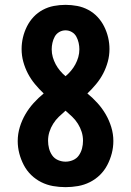

<svg xmlns="http://www.w3.org/2000/svg" viewBox="-20 -763 540 791"><path d="M250 8Q224 8 198.5 3.5Q173 -1 150 -12.5Q127 -24 108.5 -42Q90 -60 78 -83Q66 -106 59.5 -131Q53 -156 53 -182Q53 -211 61.5 -239Q70 -267 84.5 -292Q99 -317 118.5 -338.5Q138 -360 160 -378Q141 -396 124 -416.5Q107 -437 95 -460Q83 -483 76 -508.5Q69 -534 69 -561Q69 -585 74.5 -608.5Q80 -632 91 -654Q102 -676 118.5 -693.5Q135 -711 156.5 -722.5Q178 -734 202 -738.5Q226 -743 250 -743Q274 -743 298 -738.5Q322 -734 343.5 -722.5Q365 -711 381.5 -693.5Q398 -676 409 -654Q420 -632 425.5 -608.5Q431 -585 431 -561Q431 -534 424 -508.5Q417 -483 405 -460Q393 -437 376 -416.5Q359 -396 340 -378Q362 -360 381.5 -338.5Q401 -317 415.5 -292Q430 -267 438.5 -239Q447 -211 447 -182Q447 -156 440.5 -131Q434 -106 422 -83Q410 -60 391.5 -42Q373 -24 350 -12.5Q327 -1 301.5 3.5Q276 8 250 8ZM250 -449Q262 -459 272.5 -471.5Q283 -484 290.5 -498Q298 -512 302.5 -527.5Q307 -543 307 -560Q307 -573 304 -586.5Q301 -600 294.5 -612Q288 -624 276 -631Q264 -638 250 -638Q236 -638 224 -631Q212 -624 205.5 -612Q199 -600 196 -586.5Q193 -573 193 -560Q193 -543 197.5 -527.5Q202 -512 209.5 -498Q217 -484 227.5 -471.5Q238 -459 250 -449ZM250 -97Q266 -97 281 -103.5Q296 -110 305 -123Q314 -136 318 -151.5Q322 -167 322 -183Q322 -202 316.5 -219.5Q311 -237 301 -253Q291 -269 277.5 -282Q264 -295 250 -307Q236 -295 222.5 -282Q209 -269 199 -253Q189 -237 183.5 -219.5Q178 -202 178 -183Q178 -167 182 -151.5Q186 -136 195 -123Q204 -110 219 -103.5Q234 -97 250 -97Z"/></svg>

Font: Iosevka Curly Slab Extrabold
Style: Regular
Weight: 800
Monospace: yes
Designer: Belleve Invis
Foundry: Belleve Invis
Version: Version 22.1.2; ttfautohint (v1.8.4)